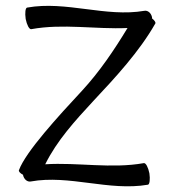

<svg xmlns="http://www.w3.org/2000/svg" viewBox="-20 -596 593 658"><path d="M85 26C218 2 353 60 487 37C493 36 495 18 492 -2C488 -22 480 -38 473 -37C362 -17 247 -40 135 -33C175 -114 237 -182 299 -249C377 -332 458 -420 512 -515C515 -518 510 -526 501 -533C501 -535 501 -536 501 -537C498 -551 487 -561 475 -559C342 -536 207 -594 73 -570C67 -569 65 -552 68 -531C72 -511 80 -495 87 -496C196 -516 307 -495 417 -500C371 -424 321 -350 261 -285C181 -199 68 -76 45 -13C43 -9 49 -2 59 3C59 4 59 4 59 4C62 18 73 28 85 26Z"/></svg>

Font: Nupuram Light
Style: Regular
Weight: 300
Designer: Santhosh Thottingal (santhosh.thottingal@gmail.com)
Foundry: SMC
Version: Version 1.000